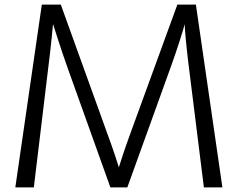

<svg xmlns="http://www.w3.org/2000/svg" viewBox="-20 -790 1040 840"><path d="M953 30 837 -770H756L551 -208C530 -151 504 -73 500 -58C496 -73 470 -151 449 -207L246 -770H163L47 30H128L192 -501C203 -585 212 -685 212 -685C212 -685 249 -567 274 -498L463 30H537L730 -505C754 -571 783 -663 788 -684C788 -663 796 -579 805 -507L872 30Z"/></svg>

Font: LINE Seed JP_OTF Regular
Style: Regular
Weight: 400
Designer: LY Corporation & Fontrix & Fontworks
Version: Version 1.002